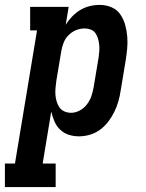

<svg xmlns="http://www.w3.org/2000/svg" viewBox="-74 -548 594 783"><path d="M-54 215V119H-13L77 -424H49V-520H206L194 -447Q205 -465 220 -480.5Q235 -496 253 -507Q271 -518 291.5 -523Q312 -528 332 -528Q358 -528 380.5 -518.5Q403 -509 416.5 -489.5Q430 -470 436.5 -446.5Q443 -423 445 -398.5Q447 -374 444.5 -348.5Q442 -323 438 -298L418 -178Q415 -156 408.5 -134Q402 -112 392 -91.5Q382 -71 367.5 -52Q353 -33 334 -19Q315 -5 292.5 1.5Q270 8 248 8Q226 8 206 1.5Q186 -5 171 -19.5Q156 -34 148 -53Q140 -72 135 -93L100 119H153V215ZM216 -88Q234 -88 251.5 -97.5Q269 -107 281 -123Q293 -139 299 -157Q305 -175 308 -193L328 -313Q330 -327 331 -340Q332 -353 330.5 -366Q329 -379 325.5 -391Q322 -403 315 -413Q308 -423 296 -427.5Q284 -432 271 -432Q253 -432 236 -425Q219 -418 205.5 -404.5Q192 -391 185.5 -374Q179 -357 176 -340L156 -220Q154 -205 152.5 -190.5Q151 -176 152 -162Q153 -148 157 -134.5Q161 -121 168.5 -110Q176 -99 189 -93.5Q202 -88 216 -88Z"/></svg>

Font: Iosevka Curly Slab
Style: Bold Italic
Weight: 700
Italic angle: -9°
Monospace: yes
Designer: Belleve Invis
Foundry: Belleve Invis
Version: Version 22.1.2; ttfautohint (v1.8.4)